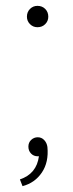

<svg xmlns="http://www.w3.org/2000/svg" viewBox="-20 -527 250 656"><path d="M48 86Q105 67 113 7H109Q95 7 86 -2.5Q77 -12 77 -26Q77 -40 86.5 -49Q96 -58 109 -58Q122 -58 131 -48.5Q140 -39 142 -25Q147 27 123 62.5Q99 98 57 109ZM72 -470Q72 -486 82.5 -496.5Q93 -507 108 -507Q124 -507 134.5 -496.5Q145 -486 145 -470Q145 -455 134.5 -444.5Q124 -434 108 -434Q93 -434 82.5 -444.5Q72 -455 72 -470Z"/></svg>

Font: Human Sans ExtraLight
Style: Regular
Weight: 200
Designer: Tim Radville
Foundry: Continuum
Version: Version 1.000;FEAKit 1.0